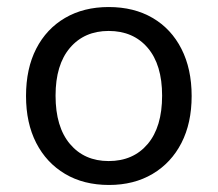

<svg xmlns="http://www.w3.org/2000/svg" viewBox="-20 -517 619 546"><path d="M290 9Q218 9 165 -22.5Q112 -54 83 -110.5Q54 -167 54 -244Q54 -322 83 -378.5Q112 -435 165 -466Q218 -497 289 -497Q361 -497 414 -466Q467 -435 496 -378Q525 -321 525 -244Q525 -167 496 -110.5Q467 -54 414 -22.5Q361 9 290 9ZM289 -59Q359 -59 400 -107.5Q441 -156 441 -245Q441 -333 400 -381Q359 -429 289 -429Q220 -429 179 -381Q138 -333 138 -245Q138 -156 179 -107.5Q220 -59 289 -59Z"/></svg>

Font: Nunito Sans 11pt
Style: Regular
Weight: 400
Version: Version 3.101;gftools[0.9.27]